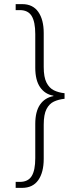

<svg xmlns="http://www.w3.org/2000/svg" viewBox="-20 -780 388 931"><path d="M56 131V102H76Q116 102 133.5 74Q151 46 151 -13V-179Q151 -239 174 -272.5Q197 -306 239 -314V-316Q198 -323 174.5 -357Q151 -391 151 -452V-615Q151 -674 133.5 -702.5Q116 -731 76 -731H56V-760H88Q139 -760 165.5 -722.5Q192 -685 192 -620V-455Q192 -406 205.5 -379.5Q219 -353 241.5 -342Q264 -331 293 -328V-301Q264 -298 241.5 -287.5Q219 -277 205.5 -251Q192 -225 192 -175V-10Q192 56 165.5 93.5Q139 131 87 131Z"/></svg>

Font: Noto Serif Myanmar Condensed ExtraLight
Style: Regular
Weight: 200
Width: 3
Designer: Ben Mitchell and the Monotype Design Team
Foundry: Monotype Imaging Inc.
Version: Version 2.106; ttfautohint (v1.8.4.7-5d5b)